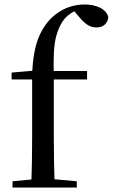

<svg xmlns="http://www.w3.org/2000/svg" viewBox="-20 -840 505 860"><path d="M36 0V-28L151 -39H203L324 -28V0ZM120 0Q122 -57 123 -115Q124 -173 124 -230V-484H32V-515L159 -526L123 -508L124 -515Q129 -611 151.5 -668Q174 -725 213 -762Q247 -793 284 -806.5Q321 -820 359 -820Q397 -820 427 -806Q457 -792 465 -764Q464 -744 450 -730.5Q436 -717 411 -717Q390 -717 371.5 -729Q353 -741 332 -767L306 -798V-807H349V-799Q321 -796 297.5 -780.5Q274 -765 259 -742Q243 -716 233.5 -684Q224 -652 221.5 -607Q219 -562 221 -498V-230Q221 -173 222 -115Q223 -57 225 0ZM173 -484V-522H370V-484Z"/></svg>

Font: Noto Serif JP ExtraLight Medium
Style: Regular
Weight: 500
Version: Version 2.003-H1;hotconv 1.1.1;makeotfexe 2.6.0